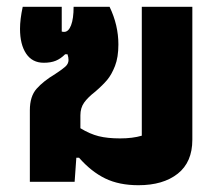

<svg xmlns="http://www.w3.org/2000/svg" viewBox="-20 -536 651 566"><path d="M213 -71H205L200 0H68V-211Q68 -252 88 -274.5Q108 -297 143 -318Q163 -331 172.5 -339.5Q182 -348 182 -359Q182 -367 179 -376H172Q159 -363 144.5 -357Q130 -351 109 -351Q75 -351 57 -378Q39 -405 39 -451Q39 -479 47 -516H162V-443Q165 -442 169 -442Q182 -442 189.5 -461.5Q197 -481 197 -516H303Q329 -462 329 -405Q329 -367 319 -341.5Q309 -316 296 -300.5Q283 -285 261 -266Q239 -249 228 -233.5Q217 -218 217 -196V-158Q245 -141 271 -134.5Q297 -128 334 -128Q371 -128 398 -136V-516H547V-124Q547 -58 504 -24Q461 10 388 10Q331 10 290 -10Q249 -30 213 -71Z"/></svg>

Font: Athiti
Style: Bold
Weight: 700
Designer: CadsonDemak Team
Foundry: CadsonDemak
Version: Version 1.033